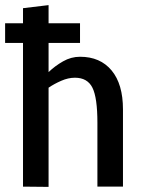

<svg xmlns="http://www.w3.org/2000/svg" viewBox="-28 -730 563 751"><path d="M162 1 62 0V-562H-8V-639H62V-698L162 -710V-639H285V-562H162V-448Q187 -472 218.5 -490Q250 -508 285 -508Q364 -508 408.5 -454.5Q453 -401 453 -302V0H353V-250Q353 -348 333.5 -387Q314 -426 265 -426Q239 -426 211.5 -414Q184 -402 162 -387Z"/></svg>

Font: Epunda Sans Medium
Style: Regular
Weight: 500
Designer: Simon Atzbach
Foundry: typofactur
Version: Version 2.204; ttfautohint (v1.8.4.7-5d5b)